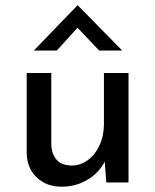

<svg xmlns="http://www.w3.org/2000/svg" viewBox="-20 -690 587 726"><path d="M466 -414V0H382L376 -79Q355 -37 311 -10.5Q267 16 213 16Q156 16 119.5 -18.5Q83 -53 81 -108V-414H174V-141Q176 -106 194.5 -85.5Q213 -65 250 -64Q284 -64 312 -84.5Q340 -105 356.5 -141Q373 -177 373 -221V-414ZM355 -499 273 -585 195 -499H108L273 -670H274L442 -499Z"/></svg>

Font: Josefin Sans
Style: Regular
Weight: 400
Designer: Santiago Orozco
Foundry: Typemade
Version: Version 2.000